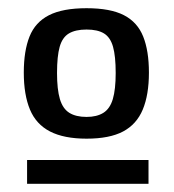

<svg xmlns="http://www.w3.org/2000/svg" viewBox="-20 -701 423 468"><path d="M46 -253V-311H342V-253ZM38 -524Q38 -577 52 -612Q66 -647 99.5 -664Q133 -681 191 -681Q249 -681 282 -664Q315 -647 329 -612Q343 -577 343 -524Q343 -470 328 -434Q313 -398 280 -380.5Q247 -363 191 -363Q136 -363 102 -380.5Q68 -398 53 -434Q38 -470 38 -524ZM119 -523Q119 -483 126 -459.5Q133 -436 149 -426Q165 -416 191 -416Q216 -416 232 -426Q248 -436 255 -459.5Q262 -483 262 -523Q262 -564 255.5 -587Q249 -610 233.5 -619.5Q218 -629 191 -629Q164 -629 148 -619.5Q132 -610 125.5 -587Q119 -564 119 -523Z"/></svg>

Font: Georama ExtraCondensed Thin Medium
Style: Regular
Weight: 500
Version: Version 1.001